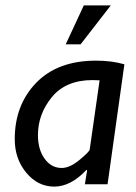

<svg xmlns="http://www.w3.org/2000/svg" viewBox="-20 -690 509 719"><path d="M445.8 -449.2 382.8 0H297.9L306.2 -51.8L304.2 -54.2Q245.1 8.8 183.1 8.8Q121.6 8.8 78.4 -43.2Q35.2 -95.2 35.2 -168.9Q35.2 -296.9 115.5 -379.9Q195.8 -462.9 339.8 -462.9Q398.4 -462.9 445.8 -449.2ZM315.9 -129.9 353 -389.2Q339.4 -390.1 326.7 -390.1Q226.6 -390.1 174.3 -326.4Q122.1 -262.7 122.1 -184.1Q122.1 -129.9 147.2 -95.5Q172.4 -61 210.9 -61Q241.7 -61 278.3 -91.6Q314.9 -122.1 315.9 -129.9ZM293.9 -669.9H395L281.7 -523.9H226.1Z"/></svg>

Font: Myanmar Pyu Pro
Style: Regular
Weight: 400
Designer: Khon Soe Zaw Thu
Foundry: PaOh Unicode
Version: Version 2.00 April 29, 2017